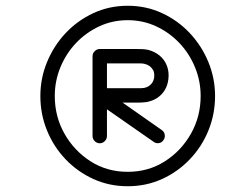

<svg xmlns="http://www.w3.org/2000/svg" viewBox="-20 -621 781 666"><path d="M301 -426Q301 -436 308.5 -443.5Q316 -451 326 -451Q336 -451 343.5 -443.5Q351 -436 351 -426Q351 -357 351 -287.5Q351 -218 351 -149Q351 -149 351 -149Q351 -149 351 -149Q351 -139 343.5 -131.5Q336 -124 326 -124Q316 -124 308.5 -131.5Q301 -139 301 -149Q301 -218 301 -287.5Q301 -357 301 -426Q301 -426 301 -426Q301 -426 301 -426ZM326 -401Q316 -401 308.5 -408.5Q301 -416 301 -426Q301 -436 308.5 -443.5Q316 -451 326 -451Q359 -451 391.5 -451Q424 -451 456 -451Q466 -451 475.5 -450.5Q485 -450 494 -448Q517 -442 534 -428Q552 -413 560 -390Q567 -369 564 -346Q559 -304 525 -281Q509 -271 489 -267Q481 -266 472.5 -265.5Q464 -265 456 -265Q424 -265 391.5 -265Q359 -265 327 -265Q318 -265 316.5 -274Q315 -283 318 -293Q321 -302 327.5 -308.5Q334 -315 341 -310Q391 -275 441 -240Q491 -205 541 -170Q541 -170 541 -170Q541 -170 541 -170Q550 -164 551.5 -153.5Q553 -143 547 -135Q541 -126 531 -124.5Q521 -123 513 -129Q463 -164 412.5 -199Q362 -234 312 -269Q298 -279 304 -297Q309 -315 327 -315Q359 -315 391.5 -315Q424 -315 456 -315Q462 -315 468 -315Q474 -315 480 -316Q490 -318 497 -323Q512 -333 515 -353Q516 -364 513 -374Q509 -383 501 -390Q494 -396 483 -399Q476 -401 469.5 -401Q463 -401 456 -401Q424 -401 391.5 -401Q359 -401 326 -401Q326 -401 326 -401Q326 -401 326 -401ZM676 -288Q676 -340 656.5 -387.5Q637 -435 602.5 -471.5Q568 -508 522 -529.5Q476 -551 423 -551Q370 -551 324 -529.5Q278 -508 243.5 -471.5Q209 -435 189.5 -387.5Q170 -340 170 -288Q170 -217 203.5 -157.5Q237 -98 294 -61.5Q351 -25 423 -25Q495 -25 552 -61.5Q609 -98 642.5 -157.5Q676 -217 676 -288ZM120 -288Q120 -350 143.5 -406.5Q167 -463 208 -506.5Q249 -550 304 -575.5Q359 -601 423 -601Q487 -601 542 -575.5Q597 -550 638 -506.5Q679 -463 702.5 -406.5Q726 -350 726 -288Q726 -225 703 -168.5Q680 -112 638.5 -68.5Q597 -25 542 0Q487 25 423 25Q359 25 304 0Q249 -25 207.5 -68.5Q166 -112 143 -168.5Q120 -225 120 -288Z"/></svg>

Font: FRB American Cursive Semibold
Style: Italic
Weight: 600
Italic angle: -25°
Version: Version 2.0;Modular Font Editor K font №1